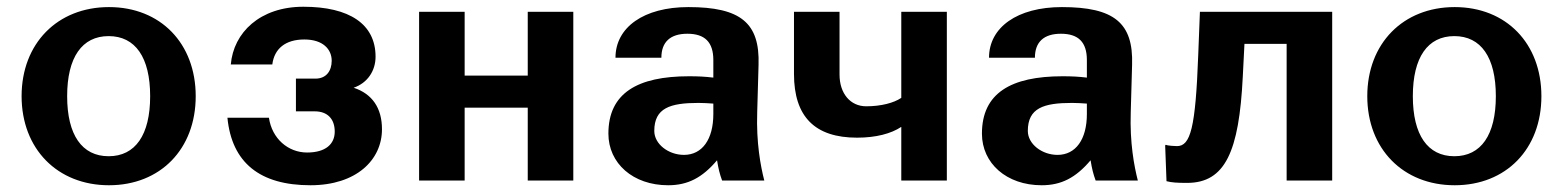

<svg xmlns="http://www.w3.org/2000/svg" viewBox="-20 -535 4632 569"><path d="M44 -250C44 -94 150 14 303 14C455 14 560 -93 560 -250C560 -406 456 -514 303 -514C150 -514 44 -406 44 -250ZM179 -250C179 -365 223 -428 302 -428C381 -428 425 -365 425 -250C425 -135 381 -72 302 -72C223 -72 179 -135 179 -250Z M1112 -152C1112 -215 1083 -257 1028 -275C1069 -289 1093 -325 1093 -367C1093 -464 1015 -515 879 -515C750 -515 672 -438 664 -344H787C793 -391 826 -418 882 -418C937 -418 963 -389 963 -355C963 -325 947 -302 915 -302H857V-205H913C950 -205 972 -183 972 -145C972 -108 945 -83 890 -83C834 -83 786 -124 777 -186H654C667 -53 750 14 900 14C1036 14 1112 -61 1112 -152Z M1222 0H1357V-216H1544V0H1679V-500H1544V-311H1357V-500H1222Z M2094 -197C2094 -122 2061 -76 2007 -76C1961 -76 1919 -108 1919 -147C1919 -215 1966 -230 2050 -230C2065 -230 2079 -229 2094 -228ZM1783 -139C1783 -51 1856 14 1960 14C2018 14 2061 -8 2105 -60C2109 -35 2113 -19 2120 0H2245C2234 -43 2221 -112 2224 -202L2228 -343C2232 -467 2175 -514 2020 -514C1888 -514 1804 -454 1804 -364H1940C1940 -411 1967 -435 2017 -435C2069 -435 2094 -410 2094 -357V-305C2069 -308 2049 -309 2022 -309C1869 -309 1783 -259 1783 -139Z M2333 -316C2333 -189 2395 -127 2520 -127C2576 -127 2621 -139 2651 -159V0H2786V-500H2651V-245C2629 -230 2591 -220 2547 -220C2500 -220 2468 -258 2468 -314V-500H2333Z M3201 -197C3201 -122 3168 -76 3114 -76C3068 -76 3026 -108 3026 -147C3026 -215 3073 -230 3157 -230C3172 -230 3186 -229 3201 -228ZM2890 -139C2890 -51 2963 14 3067 14C3125 14 3168 -8 3212 -60C3216 -35 3220 -19 3227 0H3352C3341 -43 3328 -112 3331 -202L3335 -343C3339 -467 3282 -514 3127 -514C2995 -514 2911 -454 2911 -364H3047C3047 -411 3074 -435 3124 -435C3176 -435 3201 -410 3201 -357V-305C3176 -308 3156 -309 3129 -309C2976 -309 2890 -259 2890 -139Z M3433 -104 3437 2C3453 6 3468 7 3498 7C3611 7 3652 -86 3663 -307L3668 -405H3793V0H3928V-500H3536L3531 -372C3523 -155 3508 -102 3468 -102C3463 -102 3440 -103 3435 -106Z M4032 -250C4032 -94 4138 14 4291 14C4443 14 4548 -93 4548 -250C4548 -406 4444 -514 4291 -514C4138 -514 4032 -406 4032 -250ZM4167 -250C4167 -365 4211 -428 4290 -428C4369 -428 4413 -365 4413 -250C4413 -135 4369 -72 4290 -72C4211 -72 4167 -135 4167 -250Z"/></svg>

Font: Perun
Style: Bold
Weight: 700
Foundry: Copyright (c) Stefan Peev, Context Ltd, 2016
Version: Version 1.089